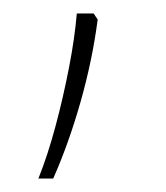

<svg xmlns="http://www.w3.org/2000/svg" viewBox="-20 -136 246 285"><path d="M119 -116 125 -107Q117 -46 99.5 15.5Q82 77 59 129H37Q51 94 62.5 51Q74 8 82.5 -36Q91 -80 94 -116Z"/></svg>

Font: Noto Sans Tamil Thin
Style: Regular
Weight: 100
Designer: Jelle Bosma - Monotype Design Team
Foundry: Monotype Imaging Inc.
Version: Version 2.004; ttfautohint (v1.8.4.7-5d5b)